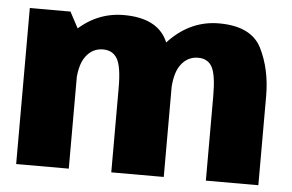

<svg xmlns="http://www.w3.org/2000/svg" viewBox="-46 -663 1106 727"><g transform="rotate(5 507.0 -299.0)"><path d="M39.5 0H239.5V-508L194 -593H39.5ZM401 0H600.5V-338.5Q600.5 -440.5 560.2 -519Q520 -597.5 397 -597.5Q291.5 -597.5 211.8 -518Q132 -438.5 132 -355L238 -315Q238 -391 263.5 -426Q289 -461 329.5 -461Q367 -461 384 -431Q401 -401 401 -321.5ZM760.5 0H960V-338.5Q960 -440.5 920.8 -519Q881.5 -597.5 758.5 -597.5Q653 -597.5 573.2 -516.5Q493.5 -435.5 493.5 -355L599.5 -315Q599.5 -391 625 -426Q650.5 -461 691 -461Q728.5 -461 744.5 -431Q760.5 -401 760.5 -321.5Z"/></g></svg>

Font: Anybody UltraCondensed Thin ExtraBold
Style: Regular
Weight: 800
Version: Version 1.111